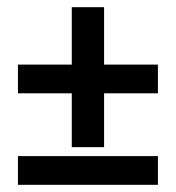

<svg xmlns="http://www.w3.org/2000/svg" viewBox="-20 -560 490 535"><path d="M180 -150V-300H30V-380H180V-540H270V-380H420V-300H270V-150ZM30 -45V-125H420V-45Z"/></svg>

Font: Cuprum
Style: Bold
Weight: 700
Designer: Jovanny Lemonad
Foundry: Jovanny Lemonad
Version: Version 2.000